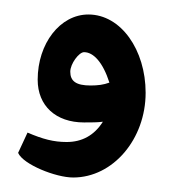

<svg xmlns="http://www.w3.org/2000/svg" viewBox="-20 -357 245 265"><path d="M81 -112C136 -112 181 -165 181 -229C181 -288 147 -337 102 -337C63 -337 32 -297 32 -247C32 -211 57 -188 96 -188C106 -188 115 -188 122 -189C110 -170 93 -161 72 -161C54 -161 39 -165 18 -174L5 -146C12 -130 57 -112 81 -112ZM105 -239C85 -239 77 -245 77 -258C77 -269 89 -285 96 -285C109 -285 122 -271 131 -243C123 -240 115 -239 105 -239Z"/></svg>

Font: Noto Naskh Arabic UI
Style: Bold
Weight: 700
Designer: Monotype Design Team, David Williams, Mohamad Dakak and Nizar Qandah
Foundry: Monotype Imaging Inc.
Version: Version 2.016